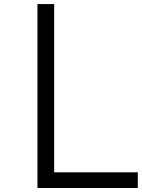

<svg xmlns="http://www.w3.org/2000/svg" viewBox="-20 -937 707 957"><path d="M166.7 0V-916.7H250V-78.1H666.7V0Z"/></svg>

Font: TypoPRO Monoid
Style: Regular
Weight: 400
Width: 4
Monospace: yes
Designer: Andreas Larsen (@larsenwork)
Version: Version 0.61